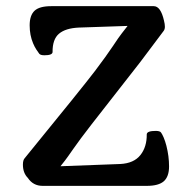

<svg xmlns="http://www.w3.org/2000/svg" viewBox="-20 -606 613 626"><path d="M458.5 -168.5Q459.5 -179.2 487.8 -179.2Q501 -179.2 504.9 -174.1Q508.8 -168.9 513.7 -157.5Q518.6 -146 522.5 -130.9Q531.2 -96.7 531.2 -63.5Q531.2 -30.3 514.2 -15.1Q497.1 0 458.5 0H119.1Q87.9 0 70.8 -25.9Q54.7 -42 54.7 -69.3Q54.7 -84.5 61 -90.8Q251.5 -324.2 289.6 -374.5Q327.6 -424.8 347.7 -455.1Q367.7 -485.4 377 -497.1L396 -521.5L237.3 -516.1Q193.8 -514.2 172.4 -496.1Q150.9 -478 151.4 -436Q150.4 -425.8 125 -425.8Q111.8 -425.8 107.9 -430.9Q104 -436 98.4 -444.6Q92.8 -453.1 87.9 -464.8Q76.7 -491.2 76.7 -523.4Q76.7 -555.7 92.5 -570.8Q108.4 -585.9 147 -585.9H481.4Q503.9 -585.9 514.6 -539.1Q517.6 -527.3 517.6 -519Q517.6 -510.7 513.7 -505.4L437 -403.3L278.3 -200.2Q239.3 -149.9 219 -120.6Q198.7 -91.3 191.4 -82L177.2 -64L372.6 -71.3Q416.5 -73.7 437.7 -100.3Q459 -127 458.5 -168.5Z"/></svg>

Font: Quando
Style: Regular
Weight: 400
Version: Version 1.002